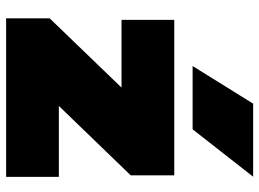

<svg xmlns="http://www.w3.org/2000/svg" viewBox="-130 -718 848 628"><g transform="rotate(90 294.0 -404.0)"><path d="M40 0V-142.5L266.5 -377.5H45V-550H553.5V-407.5L326.5 -172.5H558.5V0ZM196 -610 319 -808H558L403 -610Z"/></g></svg>

Font: Encode Sans SemiExpanded SemiExpanded Black
Style: Regular
Weight: 900
Width: 6
Designer: Multiple Designers
Foundry: Impallari Type
Version: Version 3.000; ttfautohint (v1.8.3) -l 8 -r 50 -G 200 -x 14 